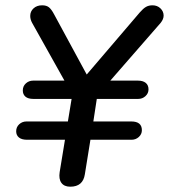

<svg xmlns="http://www.w3.org/2000/svg" viewBox="-20 -697 637 724"><path d="M205 -48 225 -170H82Q62 -170 51.5 -178.5Q41 -187 41 -202Q41 -218 52.5 -228.5Q64 -239 80 -239H236L250 -324H106Q86 -324 76 -332.5Q66 -341 66 -356Q66 -372 77.5 -382.5Q89 -393 105 -393H223L101 -611Q94 -624 94 -637Q94 -654 106.5 -665.5Q119 -677 139 -677Q155 -677 164.5 -669.5Q174 -662 184 -643L307 -416L507 -650Q520 -665 530.5 -671Q541 -677 555 -677Q573 -677 585 -665.5Q597 -654 597 -638Q597 -625 586 -611L396 -393H500Q519 -393 529.5 -384.5Q540 -376 540 -360Q540 -345 528.5 -334.5Q517 -324 501 -324H345L332 -239H475Q515 -239 515 -206Q515 -191 503.5 -180.5Q492 -170 476 -170H321L300 -40Q293 7 245 7Q222 7 211.5 -7.5Q201 -22 205 -48Z"/></svg>

Font: SN Pro
Style: Italic
Weight: 400
Italic angle: -9°
Designer: Tobias Whetton
Foundry: Supernotes
Version: Version 1.003